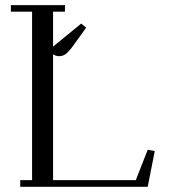

<svg xmlns="http://www.w3.org/2000/svg" viewBox="-20 -722 657 742"><path d="M22 -676.8V-702.1H231V-676.8H185.1V-542L293.9 -630.9L313 -615.2L256.8 -537.1Q242.2 -518.6 231.9 -511.7Q221.7 -504.9 207 -504.9Q201.7 -504.9 196 -506.8Q190.4 -508.8 187.5 -510.7L185.1 -512.2V-25.9H504.9L550.8 -143.1L578.1 -138.2L550.8 0H58.1V-25.9H104V-676.8Z"/></svg>

Font: Dehuti Alt
Style: Book
Weight: 400
Version: Version 1.2